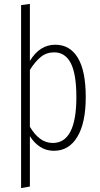

<svg xmlns="http://www.w3.org/2000/svg" viewBox="-20 -761 512 983"><path d="M419 -264Q419 -132 376 -60.5Q333 11 256 11Q216 11 185 -9.5Q154 -30 133 -64V194L88 202V-735L133 -741V-449Q183 -532 263 -532Q338 -532 378.5 -465Q419 -398 419 -264ZM371 -264Q371 -382 342.5 -437.5Q314 -493 257 -493Q218 -493 189 -469.5Q160 -446 133 -403V-112Q182 -29 250 -29Q371 -29 371 -264Z"/></svg>

Font: Fira Sans Extra Condensed ExtraLight
Style: Regular
Weight: 275
Width: 1
Designer: Carrois Corporate & Edenspiekermann AG
Foundry: Carrois Corporate GbR & Edenspiekermann AG
Version: Version 4.203